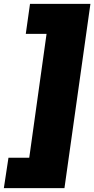

<svg xmlns="http://www.w3.org/2000/svg" viewBox="-78 -849 490 998"><path d="M392 -829 257 129H-58L-34 -29H74L164 -673H56L78 -829Z"/></svg>

Font: Fira Sans Ultra
Style: Italic
Weight: 950
Italic angle: -8°
Designer: Carrois Corporate & Edenspiekermann AG
Foundry: Carrois Corporate GbR & Edenspiekermann AG
Version: Version 4.203;PS 004.203;hotconv 1.0.88;makeotf.lib2.5.64775